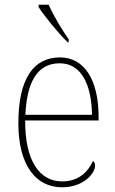

<svg xmlns="http://www.w3.org/2000/svg" viewBox="-20 -786 489 816"><path d="M268 -606H272V-619C245 -657 206 -721 187 -766H144V-756C166 -721 230 -642 268 -606ZM244 10C335 10 384 -49 384 -82C384 -93 380 -98 375 -102C354 -55 314 -15 244 -15C149 -15 86 -101 87 -274H399V-290C399 -447 338 -542 235 -542C122 -542 58 -451 58 -262C58 -87 130 10 244 10ZM371 -298H88C94 -432 135 -517 234 -517C325 -517 369 -428 371 -298Z"/></svg>

Font: Noto Serif SemiCondensed Thin
Style: Regular
Weight: 100
Width: 4
Designer: Monotype Design Team
Foundry: Monotype Imaging Inc.
Version: Version 2.015